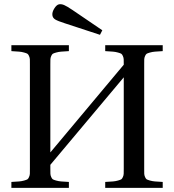

<svg xmlns="http://www.w3.org/2000/svg" viewBox="-20 -911 844 931"><path d="M233.9 -837.9Q232.4 -852.5 243.4 -870.1Q254.4 -887.7 266.1 -890.1Q277.8 -892.1 291 -886.5Q304.2 -880.9 331.1 -862.8L476.1 -764.2L464.8 -742.2L294.9 -797.9Q259.8 -809.1 247.6 -816.7Q235.4 -824.2 233.9 -837.9ZM35.2 0V-28.8Q60.5 -30.3 72.8 -31.2Q85 -32.2 97.2 -35.6Q109.4 -39.1 113.3 -41.7Q117.2 -44.4 120.8 -52.7Q124.5 -61 124.8 -68.6Q125 -76.2 125 -92.8V-599.1Q125 -615.7 124.8 -623.3Q124.5 -630.9 120.8 -639.2Q117.2 -647.5 113.3 -650.1Q109.4 -652.8 97.2 -656.2Q85 -659.7 72.8 -660.6Q60.5 -661.6 35.2 -663.1V-691.9H314V-663.1Q288.6 -661.6 276.4 -660.6Q264.2 -659.7 252 -656.2Q239.7 -652.8 235.8 -650.1Q231.9 -647.5 228.3 -639.2Q224.6 -630.9 224.4 -623.3Q224.1 -615.7 224.1 -599.1V-171.9L580.1 -597.2V-599.1Q580.1 -615.7 579.8 -623.3Q579.6 -630.9 575.9 -639.2Q572.3 -647.5 568.4 -650.1Q564.5 -652.8 552.2 -656.2Q540 -659.7 527.8 -660.6Q515.6 -661.6 490.2 -663.1V-691.9H769V-663.1Q743.7 -661.6 731.4 -660.6Q719.2 -659.7 707 -656.2Q694.8 -652.8 690.9 -650.1Q687 -647.5 683.3 -639.2Q679.7 -630.9 679.4 -623.3Q679.2 -615.7 679.2 -599.1V-92.8Q679.2 -76.2 679.4 -68.6Q679.7 -61 683.3 -52.7Q687 -44.4 690.9 -41.7Q694.8 -39.1 707 -35.6Q719.2 -32.2 731.4 -31.2Q743.7 -30.3 769 -28.8V0H490.2V-28.8Q515.6 -30.3 527.8 -31.2Q540 -32.2 552.2 -35.6Q564.5 -39.1 568.4 -41.7Q572.3 -44.4 575.9 -52.7Q579.6 -61 579.8 -68.6Q580.1 -76.2 580.1 -92.8V-536.1L224.1 -111.8V-92.8Q224.1 -76.2 224.4 -68.6Q224.6 -61 228.3 -52.7Q231.9 -44.4 235.8 -41.7Q239.7 -39.1 252 -35.6Q264.2 -32.2 276.4 -31.2Q288.6 -30.3 314 -28.8V0Z"/></svg>

Font: Heuristica
Style: Regular
Weight: 400
Version: Version 1.0.2